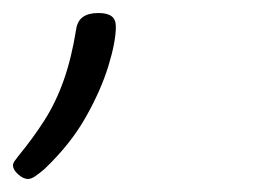

<svg xmlns="http://www.w3.org/2000/svg" viewBox="-59 -91 392 295"><path d="M-16 184Q-23 184 -31 177Q-39 170 -39 163Q-39 160 -37 157Q-35 154 -31 149Q-8 121 9.5 93.5Q27 66 39 32Q51 -2 58 -46Q60 -59 68.5 -65Q77 -71 92 -71Q106 -71 112.5 -66Q119 -61 119 -50Q119 -27 107.5 10.5Q96 48 72.5 89.5Q49 131 9 169Q2 175 -4.5 179.5Q-11 184 -16 184Z"/></svg>

Font: Playwrite RO Thin
Style: Regular
Weight: 250
Version: Version 1.002